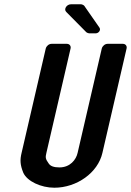

<svg xmlns="http://www.w3.org/2000/svg" viewBox="-20 -872 613 898"><path d="M459 -157 572 -645C575 -657 567 -667 555 -667H483C471 -667 459 -657 456 -645L343 -157C336 -125 308 -89 258 -89C232 -89 216 -95 208 -107C192 -129 192 -136 197 -157L310 -645C313 -657 305 -667 293 -667H221C209 -667 197 -657 194 -645L81 -157C73 -124 74 -101 89 -64C107 -24 172 6 234 6C339 6 438 -64 459 -157ZM397 -716H427C442 -716 453 -732 445 -743L374 -845C372 -848 363 -852 359 -852H312C291 -852 277 -828 290 -816L384 -721C386 -719 394 -716 397 -716Z"/></svg>

Font: DIN Rundschrift
Style: BreitKursiv
Weight: 400
Width: 7
Version: Version 1.027